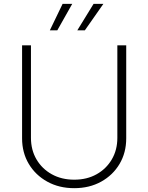

<svg xmlns="http://www.w3.org/2000/svg" viewBox="-20 -962 767 993"><path d="M363.8 11.2Q285.6 11.2 224.6 -22.5Q163.6 -56.2 128.9 -114.3Q94.2 -172.4 94.2 -246.6V-727.5H140.1V-249Q140.1 -186.5 168.7 -137.7Q197.3 -88.9 247.8 -60.8Q298.3 -32.7 363.8 -32.7Q429.7 -32.7 479.7 -60.8Q529.8 -88.9 558.3 -137.7Q586.9 -186.5 586.9 -249V-727.5H632.8V-246.6Q632.8 -172.4 598.4 -114.3Q564 -56.2 503.2 -22.5Q442.4 11.2 363.8 11.2ZM276.4 -805.2H237.8L303.7 -941.9H353.5ZM418.9 -805.2H379.9L463.9 -941.9H514.6Z"/></svg>

Font: Inter ExtraLight
Style: Regular
Weight: 250
Designer: Rasmus Andersson
Foundry: rsms
Version: Version 4.001;git-66647c0bb